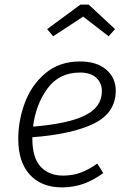

<svg xmlns="http://www.w3.org/2000/svg" viewBox="-20 -800 553 831"><path d="M120 -206V-200Q120 -118 155.5 -79Q191 -40 253 -40Q294 -40 328.5 -52.5Q363 -65 401 -92L427 -51Q385 -20 341.5 -4.5Q298 11 249 11Q159 11 109 -44Q59 -99 59 -199Q59 -278 87.5 -355Q116 -432 176.5 -483Q237 -534 326 -534Q399 -534 440 -498.5Q481 -463 481 -408Q481 -312 387 -265.5Q293 -219 120 -206ZM123 -252Q273 -264 347 -300Q421 -336 421 -406Q421 -440 397 -463Q373 -486 326 -486Q236 -486 185.5 -417Q135 -348 123 -252ZM184 -674 328 -780H364L478 -674L450 -643L340 -728L210 -643Z"/></svg>

Font: Fira Sans Light
Style: Italic
Weight: 300
Italic angle: -8°
Designer: bBox Type GmbH & Carrois Corporate GbR & Edenspiekermann AG
Foundry: bBox Type GmbH & Carrois Corporate GbR & Edenspiekermann AG
Version: Version 4.301